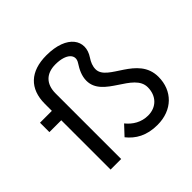

<svg xmlns="http://www.w3.org/2000/svg" viewBox="-186 -953 1156 1156"><g transform="rotate(-45 392.5 -375.0)"><path d="M141 -560V-500H40V-420H141V0H231V-558C231 -640 277 -683 354 -683C446 -683 487 -639 456 -592C434 -558 416 -522 416 -481C416 -337 650 -316 650 -192C650 -120 603 -70 531 -70C474 -70 428 -98 395 -139L338 -78C380 -26 438 10 531 10C658 10 740 -73 740 -191C740 -370 504 -388 504 -491C504 -517 514 -541 530 -565C592 -658 530 -760 354 -760C216 -760 141 -688 141 -560Z"/></g></svg>

Font: Gully
Style: Regular
Weight: 400
Designer: jaikishan Patel
Foundry: MagicType
Version: Version 1.000;Glyphs 3.2 (3242)